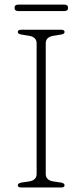

<svg xmlns="http://www.w3.org/2000/svg" viewBox="-20 -832 366 852"><path d="M183 -60.5Q183 -32.5 216 -27L250 -22Q266.5 -19 266.5 -10Q266.5 0 252 0H74Q59 0 59 -10Q59 -19 76 -22L110 -27Q142.5 -32.5 142.5 -60.5V-639.5Q142.5 -667.5 110 -673L76 -678.5Q59 -681 59 -690Q59 -700 74 -700H252Q266.5 -700 266.5 -690Q266.5 -681 250 -678.5L216 -673Q183 -667.5 183 -639.5ZM44.5 -797Q44.5 -811.5 60.5 -811.5H266Q282 -811.5 282 -797Q282 -783 266 -783H60.5Q44.5 -783 44.5 -797Z"/></svg>

Font: Fraunces 9pt Soft Thin
Style: Regular
Weight: 100
Version: Version 1.000;[b76b70a41]